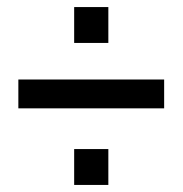

<svg xmlns="http://www.w3.org/2000/svg" viewBox="-20 -543 519 546"><path d="M190.9 -522.9H288.1V-420.9H190.9ZM32.2 -316.9H446.8V-234.9H32.2ZM190.9 -119.1H288.1V-17.1H190.9Z"/></svg>

Font: Overused Grotesk Medium
Style: Regular
Weight: 500
Version: Version 0.002